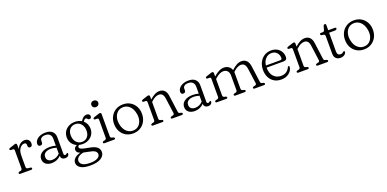

<svg xmlns="http://www.w3.org/2000/svg" viewBox="-4 -1666 5879 2913"><g transform="rotate(-20 2935.5 -209.5)"><path d="M165.5 -428 167 -359.5Q185.5 -407.5 219.5 -433Q253.5 -458.5 292 -458.5Q331 -458.5 353.2 -436.2Q375.5 -414 375.5 -376Q375.5 -352 365.5 -339.5Q355.5 -327 339 -327Q304.5 -327 304.5 -365V-379Q304.5 -411.5 269 -411.5Q231 -411.5 199.5 -370.8Q168 -330 168 -251.5V-73Q168 -43.5 195 -40.5L235.5 -36Q256 -33 256 -17Q256 0 234.5 0H59.5Q38.5 0 38.5 -17Q38.5 -30 56.5 -36L78.5 -40.5Q103 -46 103 -73V-360.5Q103 -385 83.5 -387L46.5 -388Q29.5 -390.5 29.5 -404Q29.5 -417.5 49.5 -424L110.5 -444Q122 -448 130.5 -450.8Q139 -453.5 144.5 -453.5Q164 -453.5 165.5 -428Z M432.5 -101Q432.5 -158.5 482.2 -194.5Q532 -230.5 616.5 -230.5Q666 -230.5 711.5 -217V-328Q711.5 -374.5 685.8 -398.8Q660 -423 615.5 -423Q573.5 -423 552 -406.2Q530.5 -389.5 530.5 -365V-336.5Q530.5 -298 491 -298Q473 -298 464 -308.8Q455 -319.5 455 -336.5Q455 -368 476 -395.8Q497 -423.5 536.5 -440.8Q576 -458 632 -458Q702 -458 739.2 -423Q776.5 -388 776.5 -327.5V-63Q776.5 -35.5 799.5 -35.5Q813 -35.5 821 -45.5Q823.5 -48.5 826.5 -51.2Q829.5 -54 833.5 -54Q846.5 -54 846.5 -38Q846.5 -19.5 829 -4.2Q811.5 11 782.5 11Q752.5 11 733.8 -5Q715 -21 715 -50.5V-51.5Q653.5 11 566 11Q506 11 469.2 -18.5Q432.5 -48 432.5 -101ZM500.5 -111Q500.5 -71.5 525.5 -52.2Q550.5 -33 588 -33Q658.5 -33 711.5 -88.5V-183.5Q690.5 -190 667.8 -194.2Q645 -198.5 619.5 -198.5Q565 -198.5 532.8 -175.5Q500.5 -152.5 500.5 -111Z M1167 -17Q1257.5 -2 1296.5 28.5Q1335.5 59 1335.5 111.5Q1335.5 169.5 1276.5 207.5Q1217.5 245.5 1106 245.5Q995 245.5 945.5 211.8Q896 178 896 130Q896 91.5 925.8 59.8Q955.5 28 1023.5 10Q988.5 -3.5 977 -20.2Q965.5 -37 965.5 -58Q965.5 -73.5 977 -90Q988.5 -106.5 1015 -117Q966.5 -138 938 -180Q909.5 -222 909.5 -277.5Q909.5 -331 935 -371.8Q960.5 -412.5 1004.8 -435.2Q1049 -458 1105.5 -458Q1165.5 -458 1212 -430.5L1217.5 -438.5Q1256.5 -501 1309 -501Q1332.5 -501 1347.2 -489.2Q1362 -477.5 1362 -458Q1362 -421 1330 -421Q1316 -421 1308.5 -428.2Q1301 -435.5 1294.5 -442.8Q1288 -450 1277.5 -450Q1266.5 -450 1257.2 -441Q1248 -432 1235 -414Q1263.5 -390 1279.2 -355.8Q1295 -321.5 1295 -280.5Q1295 -227.5 1269.8 -187Q1244.5 -146.5 1201 -123.5Q1157.5 -100.5 1103 -100.5Q1072.5 -100.5 1045 -107.5Q1026 -93.5 1026 -77Q1026 -64.5 1037.5 -54.8Q1049 -45 1079.8 -35.8Q1110.5 -26.5 1167 -17ZM1096.5 -423.5Q1042 -423 1008.8 -384.2Q975.5 -345.5 977 -284Q978.5 -215.5 1015.2 -174.8Q1052 -134 1108.5 -134.5Q1163 -135 1196 -174.2Q1229 -213.5 1227.5 -275Q1226 -342.5 1189.5 -383.2Q1153 -424 1096.5 -423.5ZM953.5 118.5Q953.5 155 990 181Q1026.5 207 1116 207Q1191 207 1232.5 184Q1274 161 1274 124Q1274 91.5 1244.8 71.2Q1215.5 51 1136 37.5Q1095.5 31 1066.5 23.5Q1007.5 36.5 980.5 62Q953.5 87.5 953.5 118.5Z M1483.5 -558.5Q1459.5 -558.5 1443.8 -573.2Q1428 -588 1428 -611Q1428 -634 1443.8 -648.8Q1459.5 -663.5 1483.5 -663.5Q1508.5 -663.5 1524.5 -648.8Q1540.5 -634 1540.5 -611.5Q1540.5 -588.5 1524.5 -573.5Q1508.5 -558.5 1483.5 -558.5ZM1528.5 -429.5V-73Q1528.5 -46.5 1553 -40.5L1575 -36Q1593 -30 1593 -17Q1593 0 1571.5 0H1419.5Q1398.5 0 1398.5 -17Q1398.5 -30 1416.5 -36L1438.5 -40.5Q1463 -46.5 1463 -73V-360.5Q1463 -385 1443.5 -387L1406.5 -388Q1389.5 -390.5 1389.5 -404Q1389.5 -417.5 1409.5 -424L1470 -444Q1482.5 -448 1491 -450.8Q1499.5 -453.5 1506.5 -453.5Q1528.5 -453.5 1528.5 -429.5Z M1881 -458Q1946.5 -458 1997.2 -428Q2048 -398 2076.8 -345.2Q2105.5 -292.5 2105.5 -224Q2105.5 -156 2076.5 -103Q2047.5 -50 1996.5 -19.8Q1945.5 10.5 1879 10.5Q1813 10.5 1762.2 -19.5Q1711.5 -49.5 1682.8 -102.8Q1654 -156 1654 -224.5Q1654 -292 1683 -344.8Q1712 -397.5 1763.2 -427.8Q1814.5 -458 1881 -458ZM1919.5 -33.5Q1963 -41.5 1992 -72.8Q2021 -104 2032 -150.5Q2043 -197 2033 -251Q2017 -339.5 1964 -383.5Q1911 -427.5 1841.5 -414.5Q1798 -406.5 1768.8 -375.5Q1739.5 -344.5 1728.2 -298Q1717 -251.5 1726.5 -197.5Q1743 -108 1796.8 -64.5Q1850.5 -21 1919.5 -33.5Z M2311 -429.5V-380Q2353 -418.5 2391.8 -438.5Q2430.5 -458.5 2468.5 -458.5Q2522 -458.5 2551.8 -426.2Q2581.5 -394 2588.5 -337L2624 -73Q2625.5 -58.5 2630.8 -51Q2636 -43.5 2648.5 -40.5L2670 -36Q2688 -29.5 2688 -17Q2688 0 2667 0H2515Q2494.5 0 2494.5 -17Q2494.5 -29.5 2511.5 -34.5L2533.5 -39.5Q2546.5 -42.5 2553.2 -50Q2560 -57.5 2558 -72.5L2524.5 -317.5Q2518 -364 2498.2 -386.8Q2478.5 -409.5 2442 -409.5Q2415 -409.5 2384.8 -395Q2354.5 -380.5 2318.5 -347L2311 -340V-73Q2311 -45 2335.5 -39.5L2357.5 -34.5Q2374 -29.5 2374 -17Q2374 0 2353.5 0H2202Q2181 0 2181 -17Q2181 -30 2199 -36L2221 -40.5Q2245.5 -46 2245.5 -73V-360.5Q2245.5 -385 2226 -387L2189 -388Q2172 -390.5 2172 -404Q2172 -417.5 2192 -424L2252.5 -444Q2265 -448 2273.5 -450.8Q2282 -453.5 2289 -453.5Q2311 -453.5 2311 -429.5Z M2740.5 -101Q2740.5 -158.5 2790.2 -194.5Q2840 -230.5 2924.5 -230.5Q2974 -230.5 3019.5 -217V-328Q3019.5 -374.5 2993.8 -398.8Q2968 -423 2923.5 -423Q2881.5 -423 2860 -406.2Q2838.5 -389.5 2838.5 -365V-336.5Q2838.5 -298 2799 -298Q2781 -298 2772 -308.8Q2763 -319.5 2763 -336.5Q2763 -368 2784 -395.8Q2805 -423.5 2844.5 -440.8Q2884 -458 2940 -458Q3010 -458 3047.2 -423Q3084.5 -388 3084.5 -327.5V-63Q3084.5 -35.5 3107.5 -35.5Q3121 -35.5 3129 -45.5Q3131.5 -48.5 3134.5 -51.2Q3137.5 -54 3141.5 -54Q3154.5 -54 3154.5 -38Q3154.5 -19.5 3137 -4.2Q3119.5 11 3090.5 11Q3060.5 11 3041.8 -5Q3023 -21 3023 -50.5V-51.5Q2961.5 11 2874 11Q2814 11 2777.2 -18.5Q2740.5 -48 2740.5 -101ZM2808.5 -111Q2808.5 -71.5 2833.5 -52.2Q2858.5 -33 2896 -33Q2966.5 -33 3019.5 -88.5V-183.5Q2998.5 -190 2975.8 -194.2Q2953 -198.5 2927.5 -198.5Q2873 -198.5 2840.8 -175.5Q2808.5 -152.5 2808.5 -111Z M3342 -429.5V-376.5Q3432 -458.5 3509 -458.5Q3553.5 -458.5 3585.8 -436.5Q3618 -414.5 3631.5 -374.5Q3675 -416 3714.8 -437.2Q3754.5 -458.5 3792.5 -458.5Q3847 -458.5 3877.5 -425Q3908 -391.5 3916 -330L3950.5 -73Q3952.5 -58.5 3957.5 -51Q3962.5 -43.5 3975.5 -40.5L3997 -36Q4015 -29.5 4015 -17Q4015 0 3994 0H3842Q3821.5 0 3821.5 -17Q3821.5 -29.5 3838.5 -34.5L3861 -39.5Q3873.5 -42.5 3880.2 -50Q3887 -57.5 3885 -72.5L3852 -310.5Q3845 -360.5 3824.8 -385Q3804.5 -409.5 3766 -409.5Q3741.5 -409.5 3712.5 -395.8Q3683.5 -382 3647 -348.5L3638.5 -340.5Q3639 -332 3639 -323V-73Q3639 -45.5 3663.5 -39.5L3685.5 -34.5Q3702.5 -29.5 3702.5 -17Q3702.5 0 3682 0H3531Q3510.5 0 3510.5 -17Q3510.5 -29.5 3527.5 -34.5L3549.5 -39.5Q3574 -45 3574 -73V-306Q3574 -356.5 3549 -383Q3524 -409.5 3483 -409.5Q3454.5 -409.5 3421.2 -393.8Q3388 -378 3350.5 -343.5L3342 -336V-73Q3342 -45 3366.5 -39.5L3388.5 -34.5Q3405.5 -29.5 3405.5 -17Q3405.5 0 3385 0H3233.5Q3212.5 0 3212.5 -17Q3212.5 -30 3230.5 -36L3252.5 -40.5Q3277 -46 3277 -73V-360.5Q3277 -385 3257.5 -387L3220.5 -388Q3203.5 -390.5 3203.5 -404Q3203.5 -417.5 3223.5 -424L3284 -444Q3296 -448 3304.8 -450.8Q3313.5 -453.5 3320 -453.5Q3342 -453.5 3342 -429.5Z M4452 -287Q4452 -236 4396.5 -236H4121Q4121.5 -143 4168 -92.8Q4214.5 -42.5 4287 -42.5Q4342.5 -42.5 4377.5 -69.5Q4412.5 -96.5 4425.5 -130.5Q4433 -144.5 4442.5 -144.5Q4455.5 -144 4454.5 -127Q4451.5 -91.5 4428.2 -60Q4405 -28.5 4365 -9Q4325 10.5 4272.5 10.5Q4206 10.5 4158 -18.8Q4110 -48 4083.8 -100.2Q4057.5 -152.5 4057.5 -220Q4057.5 -288 4084.5 -341.8Q4111.5 -395.5 4160.2 -427Q4209 -458.5 4275 -458.5Q4326 -458.5 4366 -436.8Q4406 -415 4429 -376.5Q4452 -338 4452 -287ZM4266 -418.5Q4208.5 -418.5 4169.5 -377.8Q4130.5 -337 4122.5 -270H4353Q4382 -270 4382 -296Q4382 -348.5 4350.2 -383.5Q4318.5 -418.5 4266 -418.5Z M4657.5 -429.5V-380Q4699.5 -418.5 4738.2 -438.5Q4777 -458.5 4815 -458.5Q4868.5 -458.5 4898.2 -426.2Q4928 -394 4935 -337L4970.5 -73Q4972 -58.5 4977.2 -51Q4982.5 -43.5 4995 -40.5L5016.5 -36Q5034.5 -29.5 5034.5 -17Q5034.5 0 5013.5 0H4861.5Q4841 0 4841 -17Q4841 -29.5 4858 -34.5L4880 -39.5Q4893 -42.5 4899.8 -50Q4906.5 -57.5 4904.5 -72.5L4871 -317.5Q4864.5 -364 4844.8 -386.8Q4825 -409.5 4788.5 -409.5Q4761.5 -409.5 4731.2 -395Q4701 -380.5 4665 -347L4657.5 -340V-73Q4657.5 -45 4682 -39.5L4704 -34.5Q4720.5 -29.5 4720.5 -17Q4720.5 0 4700 0H4548.5Q4527.5 0 4527.5 -17Q4527.5 -30 4545.5 -36L4567.5 -40.5Q4592 -46 4592 -73V-360.5Q4592 -385 4572.5 -387L4535.5 -388Q4518.5 -390.5 4518.5 -404Q4518.5 -417.5 4538.5 -424L4599 -444Q4611.5 -448 4620 -450.8Q4628.5 -453.5 4635.5 -453.5Q4657.5 -453.5 4657.5 -429.5Z M5104 -409 5074 -413Q5057 -417 5057 -432.5Q5057 -449.5 5076.5 -449.5H5104.5Q5116 -449.5 5122.8 -454.5Q5129.5 -459.5 5134 -473.5L5150.5 -533Q5158.5 -554 5175 -554Q5194 -554 5194 -532.5V-449.5H5298.5Q5320.5 -449.5 5320.5 -433.5Q5320.5 -409.5 5282 -409.5H5194V-104Q5194 -75 5208 -58.8Q5222 -42.5 5246.5 -42.5Q5265.5 -42.5 5276.8 -49.2Q5288 -56 5294.8 -62.8Q5301.5 -69.5 5308 -69.5Q5322.5 -69 5320 -51Q5318.5 -29.5 5292.2 -10.5Q5266 8.5 5228.5 8.5Q5183.5 8.5 5156 -17.5Q5128.5 -43.5 5128.5 -95.5V-375Q5128.5 -390 5123.2 -398.2Q5118 -406.5 5104 -409Z M5609.5 -458Q5675 -458 5725.8 -428Q5776.5 -398 5805.2 -345.2Q5834 -292.5 5834 -224Q5834 -156 5805 -103Q5776 -50 5725 -19.8Q5674 10.5 5607.5 10.5Q5541.5 10.5 5490.8 -19.5Q5440 -49.5 5411.2 -102.8Q5382.5 -156 5382.5 -224.5Q5382.5 -292 5411.5 -344.8Q5440.5 -397.5 5491.8 -427.8Q5543 -458 5609.5 -458ZM5648 -33.5Q5691.5 -41.5 5720.5 -72.8Q5749.5 -104 5760.5 -150.5Q5771.5 -197 5761.5 -251Q5745.5 -339.5 5692.5 -383.5Q5639.5 -427.5 5570 -414.5Q5526.5 -406.5 5497.2 -375.5Q5468 -344.5 5456.8 -298Q5445.5 -251.5 5455 -197.5Q5471.5 -108 5525.2 -64.5Q5579 -21 5648 -33.5Z"/></g></svg>

Font: Fraunces 72pt S100 Light
Style: Regular
Weight: 300
Version: Version 1.000; ttfautohint (v1.8.3)